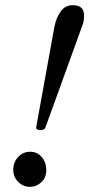

<svg xmlns="http://www.w3.org/2000/svg" viewBox="-20 -703 342 735"><path d="M134.8 -205.1Q118.2 -205.1 118.2 -213.9L188 -599.1Q194.8 -634.8 212.2 -658.9Q229.5 -683.1 258.8 -683.1Q301.8 -683.1 301.8 -644Q301.8 -626 297.9 -612.8L153.8 -214.8Q150.4 -205.1 134.8 -205.1ZM94.2 12.2Q68.4 12.2 49.6 -6.8Q30.8 -25.9 30.8 -53.2Q30.8 -82 49.6 -102.1Q68.4 -122.1 95.2 -122.1Q122.6 -122.1 139.9 -101.6Q157.2 -81.1 157.2 -51.8Q157.2 -22.9 138.4 -5.4Q119.6 12.2 94.2 12.2Z"/></svg>

Font: Junicode SmCond Medium
Style: Italic
Weight: 500
Width: 4
Italic angle: -11°
Designer: Peter S. Baker
Version: Version 2.206